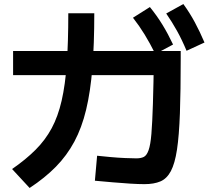

<svg xmlns="http://www.w3.org/2000/svg" viewBox="-20 -875 1040 953"><path d="M697 39Q668 39 627 36.5Q586 34 540.5 30Q495 26 451 22L462 -102Q490 -99 528 -95.5Q566 -92 601.5 -90.5Q637 -89 657 -89Q679 -89 693.5 -96Q708 -103 717.5 -129.5Q727 -156 731.5 -210.5Q736 -265 739 -359.5Q742 -454 744 -599L813 -502H45V-622H877V-585Q877 -423 873 -312.5Q869 -202 858.5 -132.5Q848 -63 828 -25.5Q808 12 776 25.5Q744 39 697 39ZM40 -36Q108 -83 156.5 -131.5Q205 -180 236.5 -238.5Q268 -297 286 -375.5Q304 -454 311.5 -559.5Q319 -665 319 -809H448Q448 -656 438.5 -538Q429 -420 407.5 -330.5Q386 -241 349 -172Q312 -103 257.5 -47.5Q203 8 127 58ZM751 -607Q724 -661 698 -703.5Q672 -746 640 -787L724 -840Q759 -797 786.5 -752Q814 -707 839 -654ZM906 -623Q883 -678 858.5 -722Q834 -766 805 -808L890 -855Q922 -811 947 -764.5Q972 -718 995 -664Z"/></svg>

Font: M PLUS 2 Thin
Style: Bold
Weight: 700
Version: Version 1.001